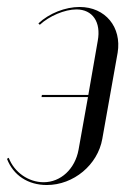

<svg xmlns="http://www.w3.org/2000/svg" viewBox="-66 -522 393 550"><path d="M271 -371C283 -444 236 -502 162 -502C121 -502 75 -484 44 -455L48 -451C75 -476 119 -495 153 -495C199 -495 224 -459 214 -405L187 -250H54L53 -244H186L159 -93C149 -38 108 0 59 0C16 0 -25 -28 -41 -70L-46 -67C-28 -20 14 8 68 8C145 8 214 -50 227 -124Z"/></svg>

Font: Moniqa Ita Display
Style: Italic
Weight: 400
Italic angle: -10°
Designer: Rajesh Rajput
Foundry: Rajesh Rajput
Version: Version 1.000